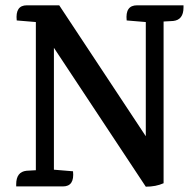

<svg xmlns="http://www.w3.org/2000/svg" viewBox="-20 -702 730 723"><path d="M496 -682H671Q671 -682 671 -674Q671 -627 632 -623L596 -621V-12Q567 1 529 1L183 -522V-63L255 -57Q261 0 217 0H41V-8Q41 -55 80 -59L115 -61V-619L43 -625Q37 -682 81 -682H203L529 -189V-619L457 -625Q451 -682 496 -682Z"/></svg>

Font: Karma SemiBold
Style: Regular
Weight: 600
Designer: Joana Correia
Foundry: Indian Type Foundry
Version: Version 1.202;PS 1.0;hotconv 1.0.78;makeotf.lib2.5.61930; tt